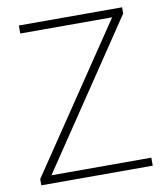

<svg xmlns="http://www.w3.org/2000/svg" viewBox="-81 -782 739 850"><g transform="rotate(-10 288.5 -357.0)"><path d="M537 0V-36H88L525 -686V-714H61V-678H474L36 -28V0Z"/></g></svg>

Font: Noto Sans Arabic ExtLt
Style: Regular
Weight: 200
Designer: Monotype Design Team, Nadine Chahine, Nizar Qandah and Khaled Hosny
Foundry: Monotype Imaging Inc.
Version: Version 2.012